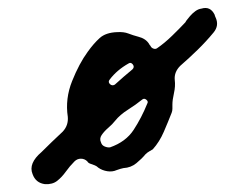

<svg xmlns="http://www.w3.org/2000/svg" viewBox="-20 -467 634 490"><path d="M530 -423Q540 -402 525 -384Q506 -361 484.5 -340Q463 -319 440 -299Q424 -283 426 -263Q428 -247 424 -229.5Q420 -212 420 -200Q420 -195 420 -189.5Q420 -184 418 -179Q409 -156 398 -130.5Q387 -105 370 -86Q367 -84 361.5 -81Q356 -78 351 -73Q342 -62 328 -50.5Q314 -39 295 -38Q291 -37 287 -36Q283 -35 278 -33Q267 -28 254 -30Q241 -32 231 -39Q227 -43 222 -45Q217 -47 211 -49Q205 -51 203 -55Q196 -62 186.5 -62Q177 -62 170 -55Q158 -43 148 -29Q138 -15 126 -5.5Q114 4 95 3Q71 0 63 -23Q52 -50 86 -79Q97 -90 112 -104.5Q127 -119 140 -131Q155 -147 153 -169Q146 -215 164 -260Q182 -305 204 -335Q219 -356 234.5 -370Q250 -384 279 -385Q296 -386 307.5 -381.5Q319 -377 334 -373Q353 -368 361 -354Q361 -353 364 -350Q366 -345 371.5 -343Q377 -341 381 -344Q400 -357 419.5 -376Q439 -395 453 -410Q455 -414 458.5 -418Q462 -422 465 -426Q471 -433 478.5 -438.5Q486 -444 494 -445Q517 -452 528 -429Q528 -427 530 -423ZM318 -290Q324 -296 319 -302.5Q314 -309 308 -305Q278 -288 260 -264Q255 -258 260.5 -252.5Q266 -247 273 -251Q284 -261 295.5 -271Q307 -281 318 -290ZM356 -203Q359 -208 353.5 -212.5Q348 -217 343 -213Q327 -200 306.5 -187Q286 -174 274 -159Q267 -150 256.5 -141Q246 -132 239.5 -122.5Q233 -113 238 -103Q240 -96 247.5 -93Q255 -90 261 -91Q301 -105 321 -135.5Q341 -166 356 -203Z"/></svg>

Font: Slackside One
Style: Regular
Weight: 400
Version: Version 1.000